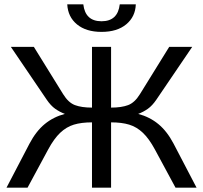

<svg xmlns="http://www.w3.org/2000/svg" viewBox="-20 -865 936 885"><path d="M290 -845H364Q373 -767 448 -767Q523 -767 532 -845H606Q604 -788 562 -753Q520 -718 448 -718Q377 -718 335 -752.5Q293 -787 290 -845ZM886 0H789L694 -176Q667 -226 638.5 -253Q610 -280 575.5 -290.5Q541 -301 492 -301V0H404V-301Q355 -301 320.5 -290.5Q286 -280 257.5 -253Q229 -226 202 -176L107 0H10L116 -203Q146 -260 186 -293Q226 -326 279 -340Q255 -349 234.5 -363.5Q214 -378 195 -406L30 -649H136L271 -431Q295 -392 325.5 -380.5Q356 -369 404 -369V-649H492V-369Q540 -369 570.5 -380.5Q601 -392 625 -431L760 -649H866L701 -406Q682 -378 661.5 -363.5Q641 -349 617 -340Q670 -326 710 -293Q750 -260 780 -203Z"/></svg>

Font: Play
Style: Regular
Weight: 400
Designer: Jonas Hecksher (Cyrillic expansion: Cyreal)
Foundry: Jonas Hecksher, Playtype, e-types AS
Version: Version 2.101; ttfautohint (v1.5.65-e2d9)